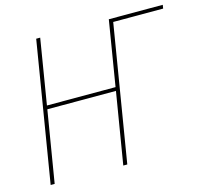

<svg xmlns="http://www.w3.org/2000/svg" viewBox="-106 -854 1039 973"><g transform="rotate(-15 414.0 -367.5)"><path d="M43 0 164 -735H185L129 -394H489L545 -735H828L825 -716H563L445 0H424L486 -375H126L64 0Z"/></g></svg>

Font: Iosevka Aile Thin
Style: Italic
Weight: 100
Italic angle: -9°
Designer: Belleve Invis
Foundry: Belleve Invis
Version: Version 31.1.0; ttfautohint (v1.8.4)